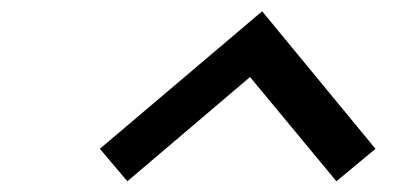

<svg xmlns="http://www.w3.org/2000/svg" viewBox="-20 -786 748 349"><path d="M456.5 -765.5 662.5 -515.5 591.5 -456.5 434.5 -646 211.5 -456.5 161.5 -515.5Z"/></svg>

Font: Russisch Sans
Style: Bold Italic
Weight: 700
Italic angle: -10°
Designer: Michael Sharanda (font) & Cristiano Sobral (main changes)
Foundry: Michael Sharanda
Version: Version 2.00;September 8, 2020;FontCreator 13.0.0.2681 64-bi